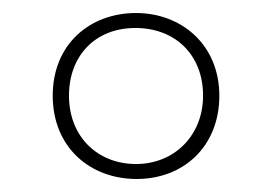

<svg xmlns="http://www.w3.org/2000/svg" viewBox="-20 -743 419 295"><path d="M190 -468C262 -468 317 -518 317 -596C317 -674 259 -723 189 -723C118 -723 61 -675 61 -596C61 -517 118 -468 190 -468ZM189 -491C130 -491 86 -533 86 -596C86 -657 126 -700 188 -700C249 -700 292 -659 292 -596C292 -535 248 -491 189 -491Z"/></svg>

Font: Noto Sans Hebrew Condensed Thin
Style: Regular
Weight: 100
Width: 3
Designer: Monotype Design Team
Foundry: Monotype Imaging Inc.
Version: Version 2.004